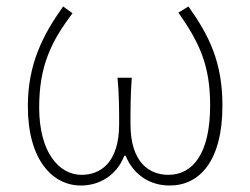

<svg xmlns="http://www.w3.org/2000/svg" viewBox="-20 -560 772 593"><path d="M230 13C287 13 340 -18 364 -79H368C393 -18 445 13 504 13C596 13 667 -62 667 -234C667 -368 626 -450 562 -540L531 -521C596 -428 629 -359 629 -234C629 -85 575 -20 500 -20C444 -20 383 -55 383 -177C383 -217 383 -267 387 -320H343C348 -267 348 -217 348 -177C348 -55 288 -20 232 -20C162 -20 101 -90 101 -228C101 -356 138 -432 204 -519L175 -540C113 -453 66 -363 66 -232C66 -65 143 13 230 13Z"/></svg>

Font: Genne Gothic ExtraLight
Style: Regular
Weight: 250
Designer: Ryoko NISHIZUKA (kana & ideographs); Paul D. Hunt (Latin, Greek & Cyrillic); Wenlong ZHANG (bopomofo); Sandoll Communica
Foundry: Adobe Systems Incorporated
Version: Version 1.004;PS 1.004;hotconv 16.6.51;makeotf.lib2.5.65220